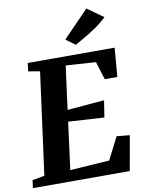

<svg xmlns="http://www.w3.org/2000/svg" viewBox="-113 -1076 872 1149"><g transform="rotate(-10 323.0 -501.5)"><path d="M-8 0 -2 -47.5 72 -61 155.5 -681 85.5 -693 91.5 -743H619.5L605 -567.5H528.5L494.5 -677L312.5 -689L277.5 -425L502.5 -444L486.5 -342L268.5 -355L231 -67.5L470 -83.5L539 -219L618 -211.5L580.5 0ZM393.5 -800 337 -842 493.5 -1003 591 -933.5Q559.5 -903 523.5 -878.2Q487.5 -853.5 453.8 -834.5Q420 -815.5 393.5 -800Z"/></g></svg>

Font: Merriweather 24pt ExtraBold
Style: Italic
Weight: 800
Italic angle: -7.8°
Version: Version 2.101